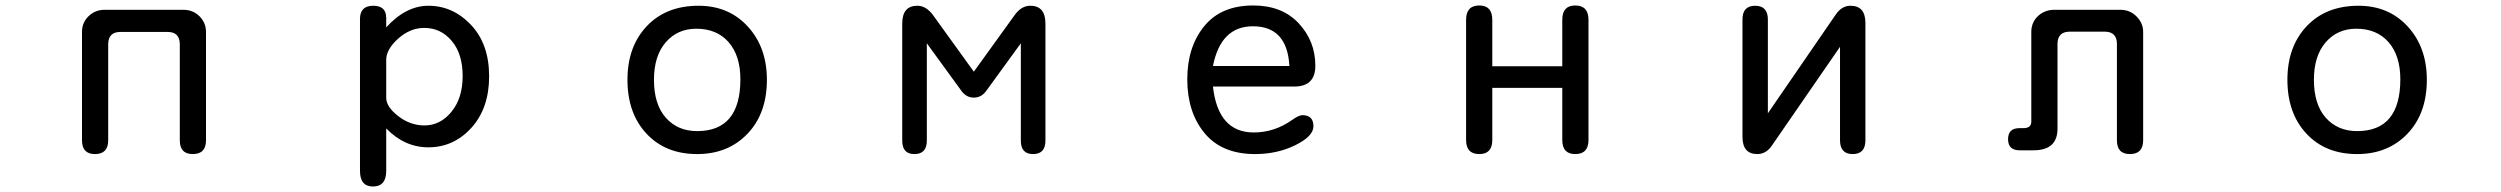

<svg xmlns="http://www.w3.org/2000/svg" viewBox="-20 -554 9040 694"><path d="M629.9 -395.5Q628.9 -437.5 587.9 -438.5H413.1Q372.1 -437.5 371.1 -395.5V-46.9Q371.1 2.9 323.2 2.9Q276.4 2.9 276.4 -46.9V-438.5Q276.4 -472.7 300.3 -495.6Q324.2 -518.6 358.4 -518.6H642.6Q677.7 -518.6 701.2 -495.1Q724.6 -471.7 724.6 -438.5V-46.9Q724.6 2.9 676.8 2.9Q629.9 2.9 629.9 -46.9Z M1376 -455.1Q1447.3 -533.2 1528.3 -533.2Q1617.2 -533.2 1682.6 -463.9Q1748 -394.5 1748 -278.3Q1748 -163.1 1684.1 -92.3Q1620.1 -21.5 1528.3 -21.5Q1442.4 -21.5 1376 -89.8V63.5Q1376 120.1 1328.1 120.1Q1281.2 120.1 1281.2 63.5V-485.4Q1281.2 -533.2 1329.1 -533.2Q1376 -533.2 1376 -489.3ZM1376 -200.2Q1376 -168 1419.4 -134.3Q1462.9 -100.6 1514.6 -100.6Q1571.3 -100.6 1611.8 -149.9Q1652.3 -199.2 1652.3 -279.3Q1652.3 -359.4 1612.8 -406.2Q1573.2 -453.1 1513.7 -453.1Q1462.9 -453.1 1419.9 -415Q1377 -377 1376 -338.9Z M2504.9 -533.2Q2614.3 -533.2 2683.1 -458Q2752 -382.8 2752 -265.6Q2752 -143.6 2681.6 -70.3Q2611.3 2.9 2500 2.9Q2385.7 2.9 2316.9 -70.8Q2248 -144.5 2248 -265.6Q2248 -385.7 2317.9 -459.5Q2387.7 -533.2 2504.9 -533.2ZM2497.1 -450.2Q2428.7 -450.2 2386.2 -400.9Q2343.8 -351.6 2343.8 -265.6Q2343.8 -176.8 2386.7 -128.4Q2429.7 -80.1 2500 -80.1Q2656.2 -80.1 2656.2 -267.6Q2656.2 -352.5 2613.8 -401.4Q2571.3 -450.2 2497.1 -450.2Z M3500 -294.9 3646.5 -498Q3670.9 -533.2 3704.1 -533.2Q3758.8 -533.2 3758.8 -468.8V-45.9Q3758.8 2.9 3713.9 2.9Q3669.9 2.9 3669.9 -45.9V-397.5L3544.9 -225.6Q3527.3 -201.2 3500 -201.2Q3472.7 -201.2 3455.1 -225.6L3330.1 -397.5V-45.9Q3330.1 2.9 3285.2 2.9Q3241.2 2.9 3241.2 -45.9V-468.8Q3241.2 -533.2 3295.9 -533.2Q3328.1 -533.2 3353.5 -498Z M4364.3 -241.2Q4382.8 -75.2 4511.7 -75.2Q4586.9 -75.2 4651.4 -121.1Q4674.8 -137.7 4687.5 -137.7Q4727.5 -137.7 4727.5 -97.7Q4727.5 -61.5 4662.1 -29.3Q4596.7 2.9 4516.6 2.9Q4396.5 2.9 4334 -72.8Q4271.5 -148.4 4271.5 -267.6Q4271.5 -383.8 4332.5 -459Q4393.6 -534.2 4509.8 -534.2Q4614.3 -534.2 4674.3 -469.7Q4734.4 -405.3 4734.4 -316.4Q4734.4 -241.2 4658.2 -241.2ZM4364.3 -315.4H4640.6Q4632.8 -459 4508.8 -459Q4392.6 -459 4364.3 -315.4Z M5374 -314.5H5627V-482.4Q5627 -534.2 5673.8 -534.2Q5721.7 -534.2 5721.7 -482.4V-47.9Q5721.7 2.9 5673.8 2.9Q5627 2.9 5627 -47.9V-236.3H5374V-47.9Q5374 2.9 5327.1 2.9Q5279.3 2.9 5279.3 -47.9V-482.4Q5279.3 -534.2 5327.1 -534.2Q5374 -534.2 5374 -482.4Z M6630.9 -384.8 6385.7 -29.3Q6364.3 2.9 6332 2.9Q6278.3 2.9 6278.3 -59.6V-483.4Q6278.3 -533.2 6324.2 -533.2Q6370.1 -533.2 6370.1 -483.4V-144.5L6615.2 -501Q6636.7 -533.2 6668.9 -533.2Q6722.7 -533.2 6722.7 -470.7V-46.9Q6722.7 2.9 6676.8 2.9Q6630.9 2.9 6630.9 -46.9Z M7631.8 -396.5Q7630.9 -438.5 7589.8 -439.5H7459Q7418 -438.5 7417 -396.5V-88.9Q7417 -10.7 7330.1 -10.7H7280.3Q7238.3 -10.7 7238.3 -50.8Q7238.3 -90.8 7279.3 -90.8H7295.9Q7322.3 -91.8 7322.3 -114.3V-438.5Q7322.3 -474.6 7348.6 -498Q7373 -518.6 7405.3 -518.6H7644.5Q7678.7 -518.6 7702.6 -494.6Q7726.6 -470.7 7726.6 -438.5V-46.9Q7726.6 2.9 7678.7 2.9Q7631.8 2.9 7631.8 -46.9Z M8504.9 -533.2Q8614.3 -533.2 8683.1 -458Q8752 -382.8 8752 -265.6Q8752 -143.6 8681.6 -70.3Q8611.3 2.9 8500 2.9Q8385.7 2.9 8316.9 -70.8Q8248 -144.5 8248 -265.6Q8248 -385.7 8317.9 -459.5Q8387.7 -533.2 8504.9 -533.2ZM8497.1 -450.2Q8428.7 -450.2 8386.2 -400.9Q8343.8 -351.6 8343.8 -265.6Q8343.8 -176.8 8386.7 -128.4Q8429.7 -80.1 8500 -80.1Q8656.2 -80.1 8656.2 -267.6Q8656.2 -352.5 8613.8 -401.4Q8571.3 -450.2 8497.1 -450.2Z"/></svg>

Font: MotoyaLMaru
Style: W3 mono
Weight: 400
Version: Version 1.01